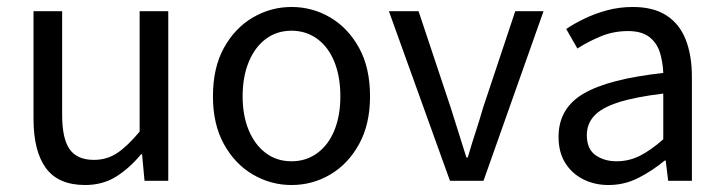

<svg xmlns="http://www.w3.org/2000/svg" viewBox="-20 -518 2073 550"><path d="M224 12Q147 12 111.5 -36.5Q76 -85 76 -178V-486H158V-189Q158 -121 179.5 -90.5Q201 -60 249 -60Q286 -60 315.5 -79.5Q345 -99 380 -141V-486H462V0H394L387 -76H384Q351 -36 312.5 -12Q274 12 224 12Z M815 12Q756 12 704.5 -18Q653 -48 621.5 -105Q590 -162 590 -242Q590 -324 621.5 -381Q653 -438 704.5 -468Q756 -498 815 -498Q875 -498 926 -468Q977 -438 1008.5 -381Q1040 -324 1040 -242Q1040 -162 1008.5 -105Q977 -48 926 -18Q875 12 815 12ZM815 -56Q857 -56 889 -79.5Q921 -103 938 -145Q955 -187 955 -242Q955 -298 938 -340.5Q921 -383 889 -406.5Q857 -430 815 -430Q773 -430 741.5 -406.5Q710 -383 692.5 -340.5Q675 -298 675 -242Q675 -187 692.5 -145Q710 -103 741.5 -79.5Q773 -56 815 -56Z M1269 0 1094 -486H1179L1271 -210Q1282 -175 1293.5 -138.5Q1305 -102 1316 -67H1320Q1330 -102 1342 -138.5Q1354 -175 1364 -210L1456 -486H1537L1365 0Z M1723 12Q1683 12 1650.5 -4.5Q1618 -21 1599 -51.5Q1580 -82 1580 -126Q1580 -208 1652 -250Q1724 -292 1880 -309Q1879 -339 1870.5 -367Q1862 -395 1840 -412Q1818 -429 1779 -429Q1737 -429 1700 -413.5Q1663 -398 1634 -379L1602 -435Q1624 -450 1654 -464.5Q1684 -479 1719 -488.5Q1754 -498 1793 -498Q1852 -498 1889.5 -473.5Q1927 -449 1944.5 -404Q1962 -359 1962 -298V0H1894L1887 -58H1884Q1849 -29 1809 -8.5Q1769 12 1723 12ZM1746 -56Q1782 -56 1813.5 -72Q1845 -88 1880 -119V-250Q1798 -240 1750.5 -224.5Q1703 -209 1682 -186Q1661 -163 1661 -131Q1661 -91 1686 -73.5Q1711 -56 1746 -56Z"/></svg>

Font: Source Sans 3 ExtraLight
Style: Regular
Weight: 400
Version: Version 3.052;hotconv 1.1.0;makeotfexe 2.6.0